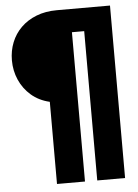

<svg xmlns="http://www.w3.org/2000/svg" viewBox="-55 -710 631 878"><g transform="rotate(-5 260.5 -271.0)"><path d="M170.8 125V-252.1Q120.8 -263.9 86.1 -294.1Q51.4 -324.3 33 -366.3Q14.6 -408.3 14.6 -455.6Q14.6 -500 29.9 -538.2Q45.1 -576.4 74.3 -605.2Q103.5 -634 145.1 -650.3Q186.8 -666.7 239.6 -666.7H483.3V125H355.6V-560.4H299.3V125Z"/></g></svg>

Font: Afacad Flux Black
Style: Regular
Weight: 900
Designer: Kristian Moeller
Foundry: Dicotype
Version: Version 1.100